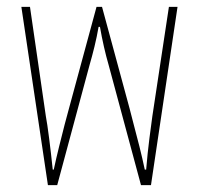

<svg xmlns="http://www.w3.org/2000/svg" viewBox="-20 -537 576 557"><path d="M119 0 42 -517H67L113 -200Q117 -179 122.5 -136Q128 -93 133 -45H136Q143 -78 151.5 -112Q160 -146 167.5 -175.5Q175 -205 180 -222L260 -517H276L356 -222Q360 -205 368 -175.5Q376 -146 384.5 -112Q393 -78 400 -45H404Q408 -93 413.5 -136Q419 -179 422 -200L470 -517H495L418 0H389L295 -349Q288 -373 281.5 -401.5Q275 -430 270 -459H266Q261 -430 254 -401.5Q247 -373 240 -349L146 0Z"/></svg>

Font: Noto Sans Thai UI Cond Thin
Style: Regular
Weight: 100
Width: 3
Designer: Monotype Design Team
Foundry: Monotype Imaging Inc.
Version: Version 2.000